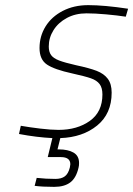

<svg xmlns="http://www.w3.org/2000/svg" viewBox="-20 -529 519 748"><path d="M170 -348Q170 -327 179 -314.5Q188 -302 210 -293.5Q232 -285 276 -275Q328 -264 356.5 -253Q385 -242 400 -222Q415 -202 415 -168Q415 -86 358.5 -40Q302 6 215 9L204 53H209Q245 53 266.5 65.5Q288 78 288 106Q288 117 286 124Q277 164 254 181.5Q231 199 191 199Q145 199 115 195L123 164Q159 168 196 168Q219 168 232.5 158Q246 148 252 124L254 111Q254 83 217 83H166L184 9Q123 6 54 -7L61 -39Q95 -33 137 -28Q179 -23 208 -23Q281 -23 330 -58Q379 -93 379 -161Q379 -187 368 -201.5Q357 -216 334 -224Q311 -232 261 -243Q192 -258 163 -277.5Q134 -297 134 -342Q134 -388 157.5 -426Q181 -464 224.5 -486.5Q268 -509 324 -509Q386 -509 479 -495L470 -464Q438 -469 394 -473Q350 -477 317 -477Q274 -477 240.5 -459Q207 -441 188.5 -411.5Q170 -382 170 -348Z"/></svg>

Font: Cairo ExtraLight
Style: Italic
Weight: 275
Italic angle: -13°
Designer: Mohamed Gaber, Accademia di Belle Arti di Urbino and others
Foundry: Kief Type Foundry, Accademia di Belle Arti di Urbino and others
Version: Version 3.011